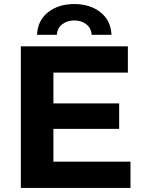

<svg xmlns="http://www.w3.org/2000/svg" viewBox="-20 -929 711 949"><path d="M83 0V-700H612V-570H244V-418H569V-292H244V-130H625V0ZM163 -757Q166 -828 217.5 -868.5Q269 -909 347 -909Q425 -909 476.5 -868.5Q528 -828 531 -757H433Q431 -790 406.5 -809Q382 -828 347 -828Q312 -828 287.5 -809Q263 -790 261 -757Z"/></svg>

Font: Montserrat
Style: Bold
Weight: 700
Designer: Julieta Ulanovsky
Foundry: Julieta Ulanovsky
Version: Version 9.000; ttfautohint (v1.8.4.7-5d5b)